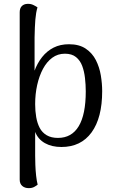

<svg xmlns="http://www.w3.org/2000/svg" viewBox="-20 -750 593 994"><path d="M129 224Q108 224 95 212.5Q82 201 82 180V-686Q82 -707 92.5 -718Q103 -729 121 -730Q139 -731 153 -724Q167 -717 174 -712Q166 -685 163 -648.5Q160 -612 159 -556V-299L136 -288Q142 -338 157.5 -380.5Q173 -423 198 -454.5Q223 -486 257.5 -503.5Q292 -521 337 -521Q390 -521 424 -498Q458 -475 476.5 -438.5Q495 -402 502 -359.5Q509 -317 509 -278Q509 -140 454 -64.5Q399 11 298 11Q248 11 212.5 -9Q177 -29 162 -67V55Q162 76 163 104Q164 132 167 159.5Q170 187 175 206Q169 211 157.5 217.5Q146 224 129 224ZM280 -36Q351 -36 387.5 -96.5Q424 -157 424 -277Q424 -311 420 -346Q416 -381 405.5 -409Q395 -437 373.5 -454.5Q352 -472 316 -472Q279 -472 250.5 -451Q222 -430 202.5 -393.5Q183 -357 172.5 -310Q162 -263 162 -211Q162 -175 167.5 -143.5Q173 -112 185.5 -88Q198 -64 221.5 -50Q245 -36 280 -36Z"/></svg>

Font: Arima
Style: Regular
Weight: 400
Designer: Joana Correia and Natanael Gama
Foundry: NDISCOVER
Version: Version 1.101;gftools[0.9.23]